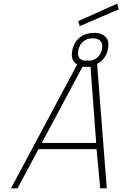

<svg xmlns="http://www.w3.org/2000/svg" viewBox="-20 -1032 671 1052"><path d="M571 -760Q565 -733 549.5 -713Q534 -693 512 -682L565 0H529L509 -215H191L76 0H40L403 -679Q363 -701 377 -760Q387 -804 419 -828Q451 -852 495 -852Q539 -852 560 -828Q581 -804 571 -760ZM209 -249H507L476 -666H432ZM410 -760Q398 -709 440 -700H479Q501 -705 516.5 -720Q532 -735 538 -760Q545 -790 531.5 -806Q518 -822 488 -822Q458 -822 437.5 -806Q417 -790 410 -760ZM622 -1012 631 -981 417 -889 408 -916Z"/></svg>

Font: Panefresco 1wt
Style: Italic
Weight: 250
Version: Version 1.000